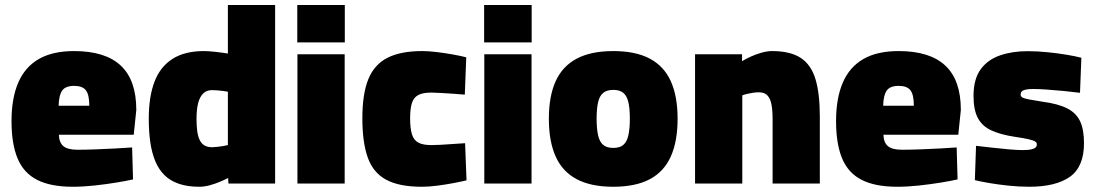

<svg xmlns="http://www.w3.org/2000/svg" viewBox="-20 -714 4262 747"><path d="M263.1 12.6Q177 12.6 124.5 -14.2Q72 -41 48.4 -97.6Q24.8 -154.1 24.8 -243Q24.8 -331.4 50.9 -392.3Q77 -453.1 130.7 -484.2Q184.4 -515.3 268.5 -515.3Q389.6 -515.3 449.9 -458.8Q510.3 -402.3 510.3 -286L500.3 -189.7H209.1Q210.1 -159.1 226.7 -145.3Q243.3 -131.4 281.3 -131.4Q313.5 -131.4 352.7 -132.9Q391.9 -134.4 429.7 -136.4Q467.5 -138.4 494 -140.4L497.6 -16Q471.4 -10 431.5 -3.5Q391.7 3 347.4 7.8Q303.1 12.6 263.1 12.6ZM208.1 -302.7H327.4Q327.4 -346 314 -363Q300.6 -379.9 268.5 -379.9Q234.9 -379.9 222 -361.8Q209.1 -343.7 208.1 -302.7Z M755.5 12.6Q709.9 12.6 676.4 1.2Q642.8 -10.1 620.3 -32.2Q597.8 -54.3 584.3 -86.6Q570.8 -118.9 564.8 -160.3Q558.8 -201.8 558.8 -252Q558.8 -337.9 581.2 -396.3Q603.6 -454.7 651.3 -485Q698.9 -515.3 773.6 -515.3Q790.8 -515.3 818.9 -512.2Q847 -509.1 866.6 -505.7V-694.5H1050.4V0H868.7L867.6 -21.6Q854.3 -14.6 835 -6.5Q815.7 1.6 795.1 7.1Q774.5 12.6 755.5 12.6ZM806.1 -141.2Q813.7 -141.2 825.3 -142.6Q836.9 -144 848.4 -145.8Q860 -147.7 866.6 -149.6V-357.2Q859.1 -358.7 848.1 -360.1Q837.2 -361.5 826.1 -362.4Q815.1 -363.4 805.1 -363.4Q783.5 -363.4 770.2 -350Q756.9 -336.7 750.7 -312.1Q744.6 -287.5 744.6 -252Q744.6 -225.6 747.2 -205Q749.9 -184.4 756.6 -170Q763.3 -155.5 775.2 -148.4Q787.1 -141.2 806.1 -141.2Z M1137.2 0V-502.8H1321V0ZM1136.6 -549.1V-694.5H1321.5V-549.1Z M1621.1 12.6Q1533.8 12.6 1483.1 -14.4Q1432.4 -41.3 1411.1 -100.3Q1389.8 -159.3 1389.8 -253.9Q1389.8 -350.1 1413.5 -407.1Q1437.3 -464.2 1488.7 -489.8Q1540.1 -515.3 1622.4 -515.3Q1647.3 -515.3 1678.8 -511.5Q1710.3 -507.8 1741.1 -502.2Q1772 -496.7 1794 -491.1L1788.4 -345.8Q1768.6 -347.8 1743.6 -349.3Q1718.5 -350.8 1695.3 -352.3Q1672.1 -353.8 1658.1 -353.8Q1625 -353.8 1607.2 -344.2Q1589.3 -334.6 1582.5 -312.6Q1575.6 -290.6 1575.6 -253.9Q1575.6 -214.5 1582.7 -191.6Q1589.7 -168.7 1607.6 -159.1Q1625.5 -149.5 1658.5 -149.5Q1672.5 -149.5 1695.5 -150.7Q1718.5 -151.9 1744.1 -153.9Q1769.7 -155.9 1789.5 -156.9L1795.1 -12.3Q1773.8 -7.2 1743 -1.4Q1712.2 4.4 1680.2 8.5Q1648.1 12.6 1621.1 12.6Z M1864.2 0V-502.8H2048V0ZM1863.6 -549.1V-694.5H2048.5V-549.1Z M2365.9 12.6Q2279.4 12.6 2223.9 -16.8Q2168.3 -46.1 2141.9 -105.1Q2115.4 -164 2115.4 -252.1Q2115.4 -339.6 2141.9 -398.1Q2168.3 -456.5 2223.9 -485.9Q2279.4 -515.3 2365.9 -515.3Q2452.9 -515.3 2508.1 -485.9Q2563.4 -456.5 2589.8 -398.1Q2616.3 -339.6 2616.3 -252.1Q2616.3 -164 2589.8 -105.1Q2563.4 -46.1 2508.1 -16.8Q2452.9 12.6 2365.9 12.6ZM2365.9 -138.5Q2391.2 -138.5 2405.1 -150.3Q2419 -162 2424.7 -187.5Q2430.5 -213 2430.5 -252.1Q2430.5 -292.3 2424.7 -316.7Q2419 -341.2 2405.1 -352.7Q2391.2 -364.3 2365.9 -364.3Q2341 -364.3 2326.9 -352.7Q2312.7 -341.2 2307 -316.5Q2301.2 -291.7 2301.2 -252.1Q2301.2 -213 2307 -187.5Q2312.7 -162 2326.9 -150.3Q2341 -138.5 2365.9 -138.5Z M2684.2 0V-502.8H2867V-475.9Q2881.4 -484.9 2901.3 -493.9Q2921.2 -502.9 2943.1 -509.1Q2964.9 -515.3 2983.7 -515.3Q3054.8 -515.3 3095.3 -488.8Q3135.8 -462.2 3152.7 -406.2Q3169.6 -350.2 3169.6 -261V0H2985.9V-251Q2985.9 -285.1 2981.4 -308.1Q2977 -331.1 2965.4 -343Q2953.8 -354.9 2932.4 -354.9Q2921 -354.9 2908.7 -353Q2896.5 -351.1 2885.8 -348.5Q2875.2 -345.9 2868 -343V0Z M3471.1 12.6Q3385 12.6 3332.5 -14.2Q3280 -41 3256.4 -97.6Q3232.8 -154.1 3232.8 -243Q3232.8 -331.4 3258.9 -392.3Q3285 -453.1 3338.7 -484.2Q3392.4 -515.3 3476.5 -515.3Q3597.6 -515.3 3657.9 -458.8Q3718.3 -402.3 3718.3 -286L3708.3 -189.7H3417.1Q3418.1 -159.1 3434.7 -145.3Q3451.3 -131.4 3489.3 -131.4Q3521.5 -131.4 3560.7 -132.9Q3599.9 -134.4 3637.7 -136.4Q3675.5 -138.4 3702 -140.4L3705.6 -16Q3679.4 -10 3639.5 -3.5Q3599.7 3 3555.4 7.8Q3511.1 12.6 3471.1 12.6ZM3416.1 -302.7H3535.4Q3535.4 -346 3522 -363Q3508.6 -379.9 3476.5 -379.9Q3442.9 -379.9 3430 -361.8Q3417.1 -343.7 3416.1 -302.7Z M3984.7 12.6Q3944.5 12.6 3903.9 8.3Q3863.4 4 3829.2 -1.8Q3795 -7.6 3772.8 -13.1L3777.4 -146.7Q3804.4 -143.7 3838.4 -139.7Q3872.5 -135.7 3905.4 -132.9Q3938.3 -130.1 3959 -130.1Q3980 -130.1 3991.9 -132.7Q4003.9 -135.3 4009 -140.2Q4014 -145.1 4014 -152.5Q4014 -159.1 4007.8 -163.3Q4001.6 -167.5 3983.2 -172Q3964.8 -176.5 3927.6 -181.8Q3872.5 -190.3 3836.9 -206.7Q3801.3 -223 3784.4 -255Q3767.6 -286.9 3767.6 -340.3Q3767.6 -406.6 3795.5 -444.5Q3823.4 -482.4 3871 -498.6Q3918.6 -514.9 3977.7 -514.9Q4015.8 -514.9 4055.2 -510.9Q4094.7 -506.9 4129.6 -501.1Q4164.6 -495.3 4187.2 -489.3L4181.9 -352.9Q4155.9 -356.3 4120.9 -359.8Q4085.9 -363.3 4053.4 -365.5Q4020.9 -367.8 3999.9 -367.8Q3980.9 -367.8 3970 -365.2Q3959.2 -362.6 3955.1 -358Q3950.9 -353.4 3950.9 -345.5Q3950.9 -339.4 3957.2 -335.2Q3963.5 -331 3982 -327.4Q4000.4 -323.9 4036.5 -318.2Q4096.1 -310.4 4131.5 -292.6Q4166.8 -274.8 4182.1 -242.6Q4197.4 -210.4 4197.4 -157.2Q4197.4 -64.8 4142.5 -26.1Q4087.6 12.6 3984.7 12.6Z"/></svg>

Font: Titillium Web SemiBold
Style: Regular
Weight: 600
Designer: Mohamed Gaber, Accademia di Belle Arti di Urbino
Foundry: Kief Type Foundry, Accademia di Belle Arti di Urbino
Version: Version 3.000; ttfautohint (v1.8.4)